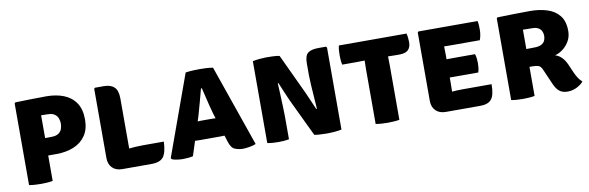

<svg xmlns="http://www.w3.org/2000/svg" viewBox="-44 -906 3879 1264"><g transform="rotate(-10 1896.0 -274.0)"><path d="M510 -362Q510 -297 480.8 -254.2Q451.5 -211.5 400.5 -190.8Q349.5 -170 284.5 -170Q276 -170 256.8 -170Q237.5 -170 216.5 -170Q195.5 -170 180.8 -170Q166 -170 166 -170V-284Q177.5 -285 199.5 -285.5Q221.5 -286 242 -286.5Q262.5 -287 271 -287Q304 -287 320.8 -299.2Q337.5 -311.5 343 -329.2Q348.5 -347 348.5 -363Q348.5 -378 343 -395.5Q337.5 -413 320.8 -425.5Q304 -438 271 -438Q258.5 -438 253 -438.2Q247.5 -438.5 230 -439V0Q210 3.5 189 4.8Q168 6 153 6Q139 6 115 4.8Q91 3.5 72 0V-546L77.5 -552Q118 -553 175 -554.5Q232 -556 284.5 -556Q350 -556 401 -536Q452 -516 481 -473Q510 -430 510 -362Z M763 3H696Q653 3 628.8 -21.2Q604.5 -45.5 604.5 -86.5V-550L610.5 -556H670.5Q716 -556 739.5 -533.2Q763 -510.5 763 -457.5ZM995.5 -128Q992.5 -55 970 -26Q947.5 3 890 3H696L629.5 -102.5Q687 -115.5 749.2 -121.8Q811.5 -128 855.5 -128Z M1216 -551Q1242 -555 1266.2 -556Q1290.5 -557 1310.5 -557Q1329 -557 1350.5 -556Q1372 -555 1399 -551L1588 -7.5Q1570.5 0.5 1543.5 4.8Q1516.5 9 1500 9Q1472.5 9 1447 -1.5Q1421.5 -12 1408.5 -57L1347 -254Q1339.5 -280 1331.8 -311Q1324 -342 1316.8 -372.8Q1309.5 -403.5 1303 -430H1297Q1286.5 -392 1273.8 -343Q1261 -294 1249 -254.5L1167.5 0Q1153 3.5 1136 5.2Q1119 7 1100.5 7Q1080.5 7 1060.2 4Q1040 1 1027 -4.5L1021.5 -13ZM1229 -96.5Q1222 -96.5 1215.5 -96.8Q1209 -97 1202.2 -97.2Q1195.5 -97.5 1188.5 -97.5H1118L1167 -220H1228Q1234.5 -220 1241.2 -220.2Q1248 -220.5 1254.8 -220.8Q1261.5 -221 1268.5 -221H1331Q1338 -221 1344 -220.8Q1350 -220.5 1356 -220.2Q1362 -220 1369 -220H1434.5L1478 -97.5H1405Q1397.5 -97.5 1391 -97.2Q1384.5 -97 1378 -96.8Q1371.5 -96.5 1364.5 -96.5Z M1664.5 -547.5Q1683 -552 1710.5 -554.5Q1738 -557 1753 -557Q1768.5 -557 1797 -556.2Q1825.5 -555.5 1844 -551L1808 -378.5L1801 -375.5Q1803 -336 1805 -290.2Q1807 -244.5 1808.2 -206.8Q1809.5 -169 1809.5 -152V0Q1790 3.5 1772 4.8Q1754 6 1738.5 6Q1724.5 6 1703.8 4.8Q1683 3.5 1664.5 0ZM1858.5 -251.5Q1855 -259.5 1847.5 -276.8Q1840 -294 1831.5 -314.2Q1823 -334.5 1815.5 -352.2Q1808 -370 1804 -378.5L1761.5 -425L1844 -551L1961.5 -300.5Q1965 -293.5 1973.2 -275Q1981.5 -256.5 1991 -234.5Q2000.5 -212.5 2009 -193Q2017.5 -173.5 2021.5 -164L2071.5 -112L1978.5 0ZM2161 -551V-3Q2141.5 1.5 2114 3.8Q2086.5 6 2072 6Q2062 6 2044.5 5.5Q2027 5 2008.8 4Q1990.5 3 1978.5 0L2018.5 -164L2025.5 -166Q2023.5 -199 2020.2 -243Q2017 -287 2014.5 -328Q2012 -369 2012 -393.5V-471.5Q2012 -524.5 2035 -541.2Q2058 -558 2103.5 -558H2155Z M2240 -423Q2236 -441 2235 -456.8Q2234 -472.5 2234 -485.5Q2234 -498.5 2235 -516.2Q2236 -534 2240 -551H2692.5Q2696 -537.5 2697.8 -520.5Q2699.5 -503.5 2699.5 -493Q2699.5 -459 2681.5 -441Q2663.5 -423 2621.5 -423H2601Q2590.5 -423 2573.2 -423.5Q2556 -424 2546.5 -424H2390Q2379.5 -424 2361.2 -423.5Q2343 -423 2332.5 -423ZM2389 -363.5Q2389 -379.5 2389.5 -393.2Q2390 -407 2390 -424V-486H2546.5V-424Q2546.5 -407 2547 -393.2Q2547.5 -379.5 2547.5 -363.5V0Q2533.5 3 2509 4.5Q2484.5 6 2468 6Q2452.5 6 2429 4.5Q2405.5 3 2389 0Z M2766.5 -545.5 2772 -551H2921.5V-425Q2921.5 -409 2922 -398Q2922.5 -387 2922.5 -371.5V-184Q2922.5 -165.5 2922 -153.5Q2921.5 -141.5 2921.5 -123.5V2H2858Q2815.5 2 2791 -22.2Q2766.5 -46.5 2766.5 -87.5ZM3113 -339Q3118 -325.5 3119.8 -308.2Q3121.5 -291 3121.5 -279Q3121.5 -265 3119.8 -247.8Q3118 -230.5 3113 -216.5H2985Q2973.5 -216.5 2951 -216.5Q2928.5 -216.5 2905.2 -216.8Q2882 -217 2867.5 -217.5V-337Q2882 -337.5 2905.2 -338Q2928.5 -338.5 2951 -338.8Q2973.5 -339 2985 -339ZM3167.5 -551Q3171 -534 3171.5 -518.5Q3172 -503 3172 -489Q3172 -475.5 3169.2 -458.5Q3166.5 -441.5 3160 -424H2985Q2973.5 -424 2951 -424.2Q2928.5 -424.5 2905.2 -425Q2882 -425.5 2867.5 -426V-551ZM3186 -125.5Q3186 -54 3163.8 -26Q3141.5 2 3088.5 2H2869.5V-119.5Q2898.5 -120.5 2916.8 -122Q2935 -123.5 2951.2 -124.5Q2967.5 -125.5 2990.5 -125.5Z M3744 -383.5Q3744 -345 3726.5 -315Q3709 -285 3682.8 -265.5Q3656.5 -246 3630.5 -240.5Q3657.5 -231.5 3675.2 -213Q3693 -194.5 3706 -165.5L3732 -106Q3741 -85.5 3752.5 -68.2Q3764 -51 3778 -39Q3763.5 -21 3734.5 -5.8Q3705.5 9.5 3671.5 9.5Q3638 9.5 3617.2 -6.8Q3596.5 -23 3581 -59L3537 -160Q3526.5 -184.5 3511 -189.5Q3495.5 -194.5 3471 -194.5H3382V-312.5Q3399.5 -312.5 3425 -313Q3450.5 -313.5 3473.2 -314Q3496 -314.5 3505.5 -314.5Q3535.5 -314.5 3552.2 -323.5Q3569 -332.5 3575.8 -347.2Q3582.5 -362 3582.5 -379.5Q3582.5 -396.5 3575.5 -410.8Q3568.5 -425 3553.2 -433.5Q3538 -442 3513 -442Q3495 -442 3482 -442.5Q3469 -443 3451.5 -443V0Q3431.5 3.5 3410.2 4.8Q3389 6 3374 6Q3360 6 3337 4.8Q3314 3.5 3295 0V-546L3300.5 -552Q3361 -553.5 3414.2 -554.8Q3467.5 -556 3520.5 -556Q3580.5 -556 3631.5 -540.2Q3682.5 -524.5 3713.2 -486.8Q3744 -449 3744 -383.5Z"/></g></svg>

Font: Signika SC
Style: Regular
Weight: 300
Designer: Anna Giedryś
Foundry: Anna Giedryś
Version: Version 2.000